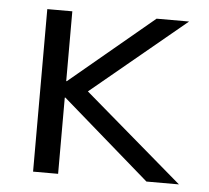

<svg xmlns="http://www.w3.org/2000/svg" viewBox="-43 -566 666 612"><g transform="rotate(5 290.0 -260.0)"><path d="M84.3 0V-520H164.4V-296.7H166.4L434 -520H538L236.1 -270L551 0H447L166.4 -244H164.4V0Z"/></g></svg>

Font: M PLUS 2 Thin
Style: Regular
Weight: 100
Designer: Coji Morishita
Foundry: UNDERFOREST DESIGN
Version: Version 1.001